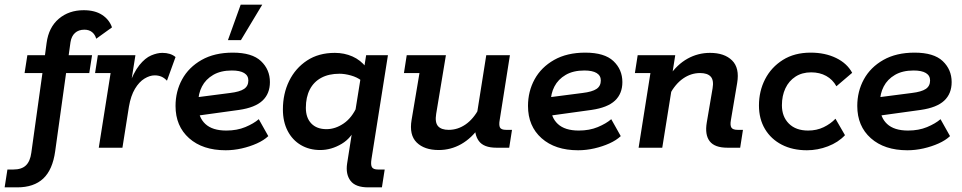

<svg xmlns="http://www.w3.org/2000/svg" viewBox="-85 -637 4149 828"><path d="M98 -322H21L33 -399H134L105 -370L116 -452Q125 -519 168.5 -556Q212 -593 276 -593Q324 -593 355 -573Q386 -553 398 -519L330 -470Q325 -488 312 -498.5Q299 -509 279 -509Q254 -509 238.5 -495Q223 -481 219 -455L207 -369L186 -399H312L300 -322H200L153 15Q142 95 101.5 133Q61 171 -11 171H-65L-53 94H-27Q8 94 26.5 76.5Q45 59 50 22Z M341 0 392 -322H325L337 -399H499L476 -254L469 -264Q491 -325 516 -356Q541 -387 567 -398Q593 -409 615 -409Q651 -409 672 -391L635 -289Q624 -301 611 -306.5Q598 -312 582 -312Q561 -312 538 -298Q515 -284 497 -254Q479 -224 471 -177L443 0Z M888 11Q789 11 730.5 -41Q672 -93 672 -180Q672 -243 700.5 -295Q729 -347 784.5 -378.5Q840 -410 919 -410Q1002 -410 1040.5 -373.5Q1079 -337 1079 -283Q1079 -233 1047 -203Q1015 -173 946 -163L729 -133V-213L907 -236Q949 -241 967.5 -253.5Q986 -266 986 -290Q986 -311 968 -322Q950 -333 915 -333Q867 -333 834.5 -314Q802 -295 786 -264Q770 -233 770 -196V-180Q770 -131 800.5 -102.5Q831 -74 891 -74Q937 -74 973 -89Q1009 -104 1031 -123L1072 -50Q1053 -32 1023 -18.5Q993 -5 958 3Q923 11 888 11ZM898 -464 953 -617H1046L954 -464Z M1503 171Q1448 171 1426.5 142.5Q1405 114 1412 68L1442 -123L1454 -99Q1434 -44 1389 -17Q1344 10 1296 10Q1249 10 1212.5 -11.5Q1176 -33 1155.5 -72.5Q1135 -112 1135 -165Q1135 -233 1162 -288Q1189 -343 1239 -376Q1289 -409 1359 -409Q1400 -409 1435 -393.5Q1470 -378 1494 -347L1484 -336L1494 -399H1588L1517 49Q1513 74 1519 84Q1525 94 1545 94H1574L1562 171ZM1323 -80Q1361 -80 1397 -104.5Q1433 -129 1455 -179L1445 -144L1472 -312L1473 -290Q1455 -304 1428.5 -311.5Q1402 -319 1379 -319Q1333 -319 1300.5 -301.5Q1268 -284 1251 -251Q1234 -218 1234 -172Q1234 -129 1257.5 -104.5Q1281 -80 1323 -80Z M1807 10Q1745 10 1712 -22.5Q1679 -55 1690 -120L1724 -322H1657L1669 -399H1838L1796 -146Q1790 -109 1804 -93Q1818 -77 1850 -77Q1889 -77 1923 -100.5Q1957 -124 1982 -171L1970 -134L2012 -399H2114L2070 -120Q2066 -98 2071 -87.5Q2076 -77 2098 -77H2123L2111 0H2056Q2001 0 1980 -29Q1959 -58 1965 -103L1967 -119L1983 -90Q1949 -41 1904 -15.5Q1859 10 1807 10Z M2408 11Q2309 11 2250.5 -41Q2192 -93 2192 -180Q2192 -243 2220.5 -295Q2249 -347 2304.5 -378.5Q2360 -410 2439 -410Q2522 -410 2560.5 -373.5Q2599 -337 2599 -283Q2599 -233 2567 -203Q2535 -173 2466 -163L2249 -133V-213L2427 -236Q2469 -241 2487.5 -253.5Q2506 -266 2506 -290Q2506 -311 2488 -322Q2470 -333 2435 -333Q2387 -333 2354.5 -314Q2322 -295 2306 -264Q2290 -233 2290 -196V-180Q2290 -131 2320.5 -102.5Q2351 -74 2411 -74Q2457 -74 2493 -89Q2529 -104 2551 -123L2592 -50Q2573 -32 2543 -18.5Q2513 -5 2478 3Q2443 11 2408 11Z M2669 0 2720 -322H2653L2665 -399H2827L2808 -279L2801 -309Q2835 -359 2880 -384Q2925 -409 2977 -409Q3039 -409 3072 -376.5Q3105 -344 3094 -279L3067 -119Q3063 -97 3069 -87Q3075 -77 3097 -77H3119L3107 0H3052Q2997 0 2975.5 -28Q2954 -56 2963 -109L2988 -256Q2994 -291 2980 -306.5Q2966 -322 2934 -322Q2895 -322 2861 -298.5Q2827 -275 2802 -228L2817 -287L2771 0Z M3395 11Q3333 11 3286.5 -13Q3240 -37 3214 -80.5Q3188 -124 3188 -182Q3188 -244 3214.5 -295.5Q3241 -347 3291 -378.5Q3341 -410 3411 -410Q3473 -410 3520.5 -387Q3568 -364 3590 -323L3522 -265Q3506 -294 3478 -309.5Q3450 -325 3413 -325Q3374 -325 3345.5 -306.5Q3317 -288 3302 -256Q3287 -224 3287 -183Q3287 -134 3317 -104Q3347 -74 3400 -74Q3437 -74 3467 -88.5Q3497 -103 3518 -125L3559 -54Q3530 -23 3485.5 -6Q3441 11 3395 11Z M3828 11Q3729 11 3670.5 -41Q3612 -93 3612 -180Q3612 -243 3640.5 -295Q3669 -347 3724.5 -378.5Q3780 -410 3859 -410Q3942 -410 3980.5 -373.5Q4019 -337 4019 -283Q4019 -233 3987 -203Q3955 -173 3886 -163L3669 -133V-213L3847 -236Q3889 -241 3907.5 -253.5Q3926 -266 3926 -290Q3926 -311 3908 -322Q3890 -333 3855 -333Q3807 -333 3774.5 -314Q3742 -295 3726 -264Q3710 -233 3710 -196V-180Q3710 -131 3740.5 -102.5Q3771 -74 3831 -74Q3877 -74 3913 -89Q3949 -104 3971 -123L4012 -50Q3993 -32 3963 -18.5Q3933 -5 3898 3Q3863 11 3828 11Z"/></svg>

Font: Rokkitt SemiBold
Style: Italic
Weight: 600
Italic angle: -9°
Designer: Vernon Adams
Foundry: Vernon Adams
Version: Version 3.103